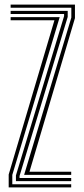

<svg xmlns="http://www.w3.org/2000/svg" viewBox="-20 -820 366 840"><path d="M85.6 -55.1 292.1 -743.2V-786.2H26.5V-800H307.9V-740.7L109 -68.8H291.5V-55.1ZM18 0V-56.5L218.1 -731.2H26.5V-744.9H241.1L33.8 -54.7V-13.8H291.5V0ZM49.7 -27.5V-52.6L260.4 -749.6V-758.7H26.5V-772.5H276.2V-746L65.5 -50.1V-41.3H291.5V-27.5Z"/></svg>

Font: Big Shoulders Inline Text Thin
Style: Regular
Weight: 100
Designer: Patric King
Foundry: XO Type Co
Version: Version 2.002